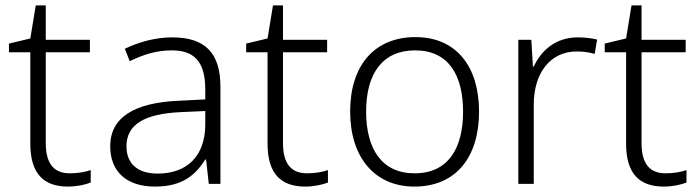

<svg xmlns="http://www.w3.org/2000/svg" viewBox="-20 -679 2580 709"><path d="M238 -39C177 -39 149 -77 149 -151V-486H312V-532H149V-659H112L92 -537L13 -518V-486H92V-148C92 -37 142 10 231 10C264 10 295 3 315 -5V-51C296 -44 268 -39 238 -39Z M616 -541C552 -541 491 -523 441 -499L459 -453C510 -478 559 -493 614 -493C695 -493 738 -454 738 -349V-312L641 -307C475 -300 387 -245 387 -139C387 -43 450 10 552 10C651 10 700 -30 738 -90H741L751 0H794V-358C794 -485 736 -541 616 -541ZM648 -265 738 -269V-217C737 -105 673 -38 562 -38C490 -38 447 -73 447 -139C447 -219 513 -259 648 -265Z M1114 -39C1053 -39 1025 -77 1025 -151V-486H1188V-532H1025V-659H988L968 -537L889 -518V-486H968V-148C968 -37 1018 10 1107 10C1140 10 1171 3 1191 -5V-51C1172 -44 1144 -39 1114 -39Z M1749 -267C1749 -432 1666 -542 1514 -542C1364 -542 1273 -439 1273 -267C1273 -99 1363 10 1510 10C1665 10 1749 -100 1749 -267ZM1332 -267C1332 -408 1393 -493 1513 -493C1638 -493 1690 -399 1690 -267C1690 -131 1635 -39 1511 -39C1389 -39 1332 -130 1332 -267Z M2113 -541C2033 -541 1978 -493 1951 -433H1948L1942 -532H1894V0H1951V-292C1951 -411 2013 -489 2110 -489C2134 -489 2155 -486 2176 -480L2185 -533C2164 -538 2139 -541 2113 -541Z M2438 -39C2377 -39 2349 -77 2349 -151V-486H2512V-532H2349V-659H2312L2292 -537L2213 -518V-486H2292V-148C2292 -37 2342 10 2431 10C2464 10 2495 3 2515 -5V-51C2496 -44 2468 -39 2438 -39Z"/></svg>

Font: Noto Sans Ethiopic Light
Style: Regular
Weight: 300
Designer: Monotype Design Team
Foundry: Monotype Imaging Inc.
Version: Version 2.102